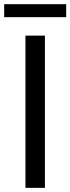

<svg xmlns="http://www.w3.org/2000/svg" viewBox="-23 -905 339 925"><path d="M99.6 0V-733.4H193.4V0ZM-2.9 -822.3V-884.8H295.9V-822.3Z"/></svg>

Font: GenYoGothic TW TTF Regular
Style: Regular
Weight: 400
Version: Version 1.300